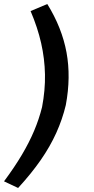

<svg xmlns="http://www.w3.org/2000/svg" viewBox="-39 -740 467 954"><path d="M51 194 -19 161Q33 91 69.5 29.5Q106 -32 130.5 -90Q155 -148 170 -208Q186 -292 184.5 -370Q183 -448 165.5 -525.5Q148 -603 113 -685L196 -720Q269 -602 291.5 -479.5Q314 -357 288 -218Q271 -147 240.5 -79.5Q210 -12 163.5 55Q117 122 51 194Z"/></svg>

Font: Nunito Sans 10pt Expanded SemiBold
Style: Italic
Weight: 600
Width: 7
Italic angle: -9°
Designer: Vernon Adams
Foundry: Vernon Adams
Version: Version 3.101;gftools[0.9.27]